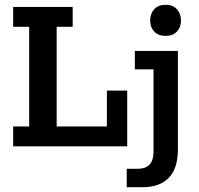

<svg xmlns="http://www.w3.org/2000/svg" viewBox="-20 -612 833 803"><path d="M35 0V-83H102V-500H35V-583H284V-500H217V-83H427V-233H512V0ZM510 171V94H554Q589 94 605.5 76.5Q622 59 622 23V-322H544V-399H724V13Q724 92 686 131.5Q648 171 575 171ZM673 -462Q642 -462 625 -480Q608 -498 608 -526Q608 -555 625 -573.5Q642 -592 673 -592Q703 -592 720 -573.5Q737 -555 737 -526Q737 -498 720 -480Q703 -462 673 -462Z"/></svg>

Font: Rokkitt SemiBold
Style: Regular
Weight: 600
Designer: Vernon Adams
Foundry: Vernon Adams
Version: Version 3.103